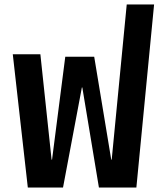

<svg xmlns="http://www.w3.org/2000/svg" viewBox="-20 -836 748 856"><path d="M667 -816 588 0H421L347 -446H345L261 0H104L37 -594H160L210 -124H212L271 -583H400L476 -124H478L545 -816Z"/></svg>

Font: Vanilla Cream
Style: Bold
Weight: 700
Designer: Jeremy Tribby, Jinavaṁso
Foundry: Tribby Type
Version: Version 1.422;Glyphs 3.1.2 (3151)